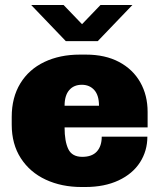

<svg xmlns="http://www.w3.org/2000/svg" viewBox="-20 -740 641 770"><path d="M572 -291V-229H239Q239 -173 254 -142Q269 -111 310 -111Q349 -111 368.5 -132.5Q388 -154 388 -192H571Q571 -135 541.5 -89Q512 -43 455.5 -16.5Q399 10 322 10H307Q227 10 163.5 -19.5Q100 -49 63.5 -105.5Q27 -162 27 -240V-271Q27 -349 61.5 -405.5Q96 -462 158 -491.5Q220 -521 300 -521H325Q402 -521 457.5 -491.5Q513 -462 542.5 -410Q572 -358 572 -291ZM239 -316H377Q377 -358 358 -379Q339 -400 308 -400Q276 -400 257.5 -378.5Q239 -357 239 -316ZM309 -643 383 -720H511L372 -575H244L105 -720H235Z"/></svg>

Font: Chivo Black
Style: Regular
Weight: 900
Designer: Hector Gatti
Foundry: Omnibus-Type
Version: Version 1.007